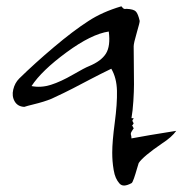

<svg xmlns="http://www.w3.org/2000/svg" viewBox="-20 -420 579 609"><path d="M397 -45H404Q403 -42 401 -40Q399 -38 401 -34Q403 -31 404 -29Q400 -21 398 -22Q400 -22 404 -13Q404 -12 402 -10Q395 0 395 4Q395 5 395 6Q397 12 397 19Q444 10 539 -5Q525 15 494 35Q434 76 420 97Q419 99 414.5 115Q410 131 405 145.5Q400 160 397 161Q384 168 374.5 168.5Q365 169 358.5 161.5Q352 154 347.5 144Q343 134 340.5 119Q338 104 337 91Q336 78 336 64Q336 29 344 -31Q352 -91 351 -132Q350 -173 333 -202Q298 -185 266.5 -168.5Q235 -152 211 -139.5Q187 -127 144 -107Q132 -102 117.5 -97.5Q103 -93 84.5 -88.5Q66 -84 57 -81Q36 -82 26.5 -98.5Q17 -115 22 -136Q27 -157 41 -171Q90 -219 151 -270.5Q212 -322 260 -353Q304 -382 365 -400Q366 -399 368.5 -396Q371 -393 373.5 -392Q376 -391 381 -392Q404 -391 411 -383.5Q418 -376 423 -354Q424 -351 414 -317Q404 -283 404 -273Q404 -258 404.5 -216Q405 -174 405 -152.5Q405 -131 403 -99.5Q401 -68 397 -45ZM262 -210Q301 -226 316 -250Q331 -274 325 -320Q270 -312 191 -254Q112 -196 80 -147Q110 -141 141.5 -151Q173 -161 211 -183Q249 -205 262 -210Z"/></svg>

Font: Long Cang
Style: Regular
Weight: 400
Designer: ZhongQi
Foundry: ZhongQi
Version: Version 2.001